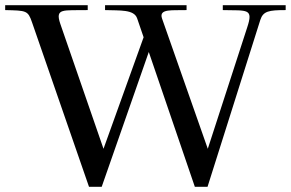

<svg xmlns="http://www.w3.org/2000/svg" viewBox="-68 -722 1124 742"><path d="M462 -651 487 -578 332 -147 165 -630C144 -692 176 -681 271 -683V-702H-48V-683C34 -681 40 -682 56 -635L276 0H325L507 -521L685 0H734L938 -645C949 -679 971 -683 1036 -683V-702H793V-683C889 -681 912 -690 887 -615L735 -147L558 -651C545 -690 600 -681 653 -683V-702H338V-683C396 -681 450 -686 462 -651Z"/></svg>

Font: Ortica Linear
Style: Regular
Weight: 400
Designer: Benedetta Bovani
Foundry: Collletttivo
Version: Version 2.000;Glyphs 3.1.2 (3151)